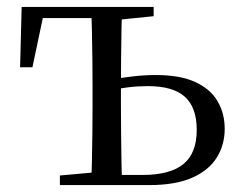

<svg xmlns="http://www.w3.org/2000/svg" viewBox="-20 -536 690 556"><path d="M289.5 0V-29.4H393.2Q472.4 -29.4 511 -60.8Q549.7 -92.3 549.7 -159.7Q549.7 -224.7 515.5 -255.6Q481.4 -286.6 408.6 -286.6Q379.2 -286.6 351.3 -283.2Q323.5 -279.8 295.3 -273.8V-304.8Q329 -310.5 363.2 -314.6Q397.3 -318.7 431.2 -318.7Q501.8 -318.7 545.6 -298.4Q589.5 -278.1 610.1 -242.8Q630.7 -207.5 630.7 -162.8Q630.7 -117.1 608.1 -80.3Q585.5 -43.4 537.3 -21.7Q489.1 0 411 0ZM244.2 0Q245.2 -24.4 246.1 -65.3Q247 -106.3 247.5 -150.3Q248 -194.3 248 -228.5V-288.3Q248 -321.7 247.5 -365.7Q247 -409.7 246.1 -450.7Q245.2 -491.8 244.2 -516H333.4Q332.4 -491.8 331.8 -450.7Q331.2 -409.7 330.7 -365.7Q330.2 -321.7 330.2 -288.3V-228.5Q330.2 -194.3 330.7 -150.3Q331.2 -106.3 331.8 -65.3Q332.4 -24.4 333.4 0ZM38.2 -341.2 42.7 -516H289.9V-483.7H69.6L110.2 -513.4L73.9 -341.2ZM153.4 0V-27.8L273.4 -38.6H289.5V0ZM289.9 -477.4V-516H424.9V-489.1L309.8 -477.4Z"/></svg>

Font: Noto Serif KR
Style: Regular
Weight: 200
Designer: Ryoko NISHIZUKA 西塚涼子 (kana & ideographs); Frank Grießhammer (Latin, Greek & Cyrillic); Wenlong ZHANG 张文龙 (bopomofo); San
Foundry: Adobe
Version: Version 2.001;hotconv 1.1.0;makeotfexe 2.6.0